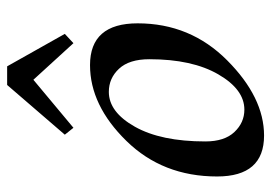

<svg xmlns="http://www.w3.org/2000/svg" viewBox="-132 -625 767 543"><g transform="rotate(-90 251.5 -353.5)"><path d="M212.9 -45.9Q270 -45.9 312.7 -119.6Q355.5 -193.4 355.5 -314.5Q355.5 -371.6 328.6 -400.4Q301.8 -429.2 263.2 -429.2Q206.1 -429.2 164.6 -355.5Q123 -281.7 123 -156.2Q123 -102.1 149.7 -74Q176.3 -45.9 212.9 -45.9ZM139.6 9.8Q23.9 9.8 23.9 -123Q23.9 -276.9 124.5 -379.6Q225.1 -482.4 338.9 -482.4Q457 -482.4 457 -347.7Q457 -198.7 352.3 -94.5Q247.6 9.8 139.6 9.8ZM400.9 -529.3 297.4 -642.6 161.6 -529.3 142.1 -553.7 282.7 -716.8H335.4L427.2 -553.7Z"/></g></svg>

Font: Kelvinch
Style: Italic
Weight: 400
Italic angle: -10°
Designer: Paul James Miller
Foundry: High-Logic / Made with FontCreator
Version: Version 3.40;July 22, 2017;FontCreator 11.0.0.2388 64-bit